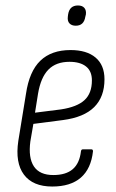

<svg xmlns="http://www.w3.org/2000/svg" viewBox="-20 -674 423 702"><path d="M171 8Q100 8 67.5 -35.5Q35 -79 47 -159L75 -331Q87 -413 127.5 -452Q168 -491 238 -491Q297 -491 329.5 -463.5Q362 -436 362 -384Q362 -320 324.5 -282.5Q287 -245 210 -235L102 -221L91 -157Q83 -97 104 -65.5Q125 -34 175 -34Q221 -34 246 -55.5Q271 -77 276 -121Q277 -128 283 -128H314Q320 -128 320 -121Q313 -57 275.5 -24.5Q238 8 171 8ZM108 -262 203 -274Q262 -283 289 -308Q316 -333 316 -380Q316 -414 294.5 -431Q273 -448 234 -448Q185 -448 157 -419.5Q129 -391 119 -331ZM257 -580Q242 -580 234 -588.5Q226 -597 228 -613L229 -621Q234 -654 265 -654Q281 -654 288.5 -645Q296 -636 294 -621L292 -613Q287 -580 257 -580Z"/></svg>

Font: Sofia Sans Condensed Light
Style: Italic
Weight: 300
Italic angle: -9°
Version: Version 4.100